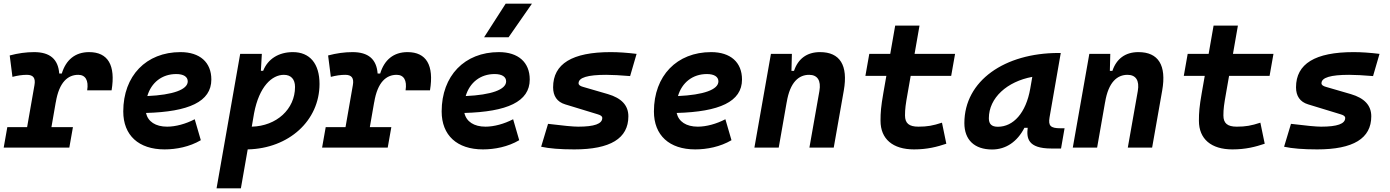

<svg xmlns="http://www.w3.org/2000/svg" viewBox="-35 -815 7672 1060"><path d="M-14.6 0H347.7L367.7 -113.3H249L272.9 -251V-249.5C291.5 -363.8 341.3 -401.9 397 -401.9C436.5 -401.9 455.1 -371.6 446.3 -316.4H581.1C604 -455.1 561 -527.3 457 -527.3C379.9 -527.3 329.1 -484.4 306.2 -409.2H292C286.1 -487.8 241.2 -527.3 153.3 -527.3C108.9 -527.3 64.5 -521 18.6 -508.8L33.7 -390.6C61.5 -397.9 87.9 -401.9 113.3 -401.9C149.4 -401.9 162.1 -383.3 155.3 -345.2L114.7 -113.3H5.4Z M887.7 -115.7C823.7 -115.7 781.7 -143.6 771 -191.4C1006.8 -197.8 1131.8 -253.4 1131.8 -376C1131.8 -471.2 1068.4 -527.3 961.4 -527.3C772 -527.3 645.5 -396.5 645.5 -199.7C645.5 -67.9 730.5 9.8 873.5 9.8C938 9.8 1011.7 -4.4 1073.7 -41L1040 -156.7C990.7 -130.9 934.6 -115.7 887.7 -115.7ZM778.3 -284.7C800.3 -359.4 859.4 -406.2 938 -406.2C978.5 -406.2 1001.5 -391.1 1001.5 -365.7C1001.5 -320.3 919.4 -291 778.3 -284.7Z M1294.9 224.6 1332.5 9.8C1559.6 4.9 1729 -148.9 1729 -351.6C1729 -463.9 1675.3 -527.3 1582 -527.3C1504.4 -527.3 1443.8 -490.2 1418 -424.3H1405.3L1410.6 -517.6H1291L1160.6 224.6ZM1355 -115.7 1367.7 -189.9C1396 -338.4 1466.8 -401.9 1532.2 -401.9C1571.3 -401.9 1593.8 -377.9 1593.8 -335C1593.8 -212.4 1491.7 -119.1 1355 -115.7Z M1743.2 0H2105.5L2125.5 -113.3H2006.8L2030.8 -251V-249.5C2049.3 -363.8 2099.1 -401.9 2154.8 -401.9C2194.3 -401.9 2212.9 -371.6 2204.1 -316.4H2338.9C2361.8 -455.1 2318.8 -527.3 2214.8 -527.3C2137.7 -527.3 2086.9 -484.4 2064 -409.2H2049.8C2043.9 -487.8 1999 -527.3 1911.1 -527.3C1866.7 -527.3 1822.3 -521 1776.4 -508.8L1791.5 -390.6C1819.3 -397.9 1845.7 -401.9 1871.1 -401.9C1907.2 -401.9 1919.9 -383.3 1913.1 -345.2L1872.6 -113.3H1763.2Z M2645.5 -115.7C2581.5 -115.7 2539.6 -143.6 2528.8 -191.4C2764.6 -197.8 2889.6 -253.4 2889.6 -376C2889.6 -471.2 2826.2 -527.3 2719.2 -527.3C2529.8 -527.3 2403.3 -396.5 2403.3 -199.7C2403.3 -67.9 2488.3 9.8 2631.3 9.8C2695.8 9.8 2769.5 -4.4 2831.5 -41L2797.9 -156.7C2748.5 -130.9 2692.4 -115.7 2645.5 -115.7ZM2637.7 -609.4H2772.9L2901.9 -794.9H2756.8ZM2536.1 -284.7C2558.1 -359.4 2617.2 -406.2 2695.8 -406.2C2736.3 -406.2 2759.3 -391.1 2759.3 -365.7C2759.3 -320.3 2677.2 -291 2536.1 -284.7Z M3135.3 9.8C3335 9.8 3434.1 -50.8 3434.1 -172.9C3434.1 -233.4 3396 -273.4 3321.3 -295.4L3183.6 -335.4C3168 -339.8 3159.2 -345.7 3159.2 -355.5C3159.2 -386.7 3209.5 -401.9 3311.5 -401.9C3345.7 -401.9 3389.6 -399.4 3443.8 -395L3479.5 -517.6C3427.2 -523.9 3379.9 -527.3 3336.4 -527.3C3124 -527.3 3018.6 -462.9 3018.6 -333C3018.6 -285.6 3040 -252.4 3085.4 -238.8L3264.6 -184.1C3280.8 -179.2 3290 -173.8 3290 -163.6C3290 -131.3 3246.1 -115.7 3157.2 -115.7C3128.9 -115.7 3073.7 -121.1 2990.7 -131.3L2952.6 -4.9C2997.6 4.9 3058.1 9.8 3135.3 9.8Z M3817.4 -115.7C3753.4 -115.7 3711.4 -143.6 3700.7 -191.4C3936.5 -197.8 4061.5 -253.4 4061.5 -376C4061.5 -471.2 3998 -527.3 3891.1 -527.3C3701.7 -527.3 3575.2 -396.5 3575.2 -199.7C3575.2 -67.9 3660.2 9.8 3803.2 9.8C3867.7 9.8 3941.4 -4.4 4003.4 -41L3969.7 -156.7C3920.4 -130.9 3864.3 -115.7 3817.4 -115.7ZM3708 -284.7C3730 -359.4 3789.1 -406.2 3867.7 -406.2C3908.2 -406.2 3931.2 -391.1 3931.2 -365.7C3931.2 -320.3 3849.1 -291 3708 -284.7Z M4129.9 0H4264.2L4308.1 -250.5V-249.5C4326.7 -363.8 4376.5 -401.9 4432.1 -401.9C4477.5 -401.9 4499 -371.1 4488.8 -312.5L4433.6 0H4567.9L4623.5 -315.4C4647.9 -454.6 4602.5 -527.3 4492.2 -527.3C4418.9 -527.3 4370.6 -489.7 4348.6 -423.8H4334.5L4336.9 -517.6H4221.2Z M5011.2 9.8C5084.5 9.8 5138.7 -4.4 5189.5 -21.5L5165.5 -137.7C5114.7 -121.1 5084 -115.7 5035.2 -115.7C4983.9 -115.7 4961.4 -134.3 4961.4 -177.7C4961.4 -213.9 4964.8 -238.3 4976.1 -301.3L4992.7 -396H5216.3L5237.8 -517.6H5014.2L5041.5 -673.8H4907.2L4879.9 -517.6H4764.2L4742.7 -396H4858.4L4841.8 -301.3C4828.6 -226.1 4826.2 -193.4 4826.2 -148.4C4826.2 -47.4 4894 9.8 5011.2 9.8Z M5442.4 10.3C5518.1 10.3 5581.1 -32.2 5620.6 -109.4H5638.7C5632.3 -54.2 5637.2 4.9 5769.5 4.9H5822.8L5842.3 -106.9H5818.8C5765.1 -106.9 5751.5 -120.6 5759.3 -166.5L5821.3 -522.5H5809.1C5512.7 -522.5 5289.1 -370.1 5289.1 -135.3C5289.1 -43 5344.7 10.3 5442.4 10.3ZM5474.1 -115.2C5439.9 -115.2 5424.3 -129.9 5424.3 -162.1C5424.3 -275.4 5525.9 -365.2 5664.1 -390.6L5652.8 -325.7C5629.4 -191.4 5559.6 -115.2 5474.1 -115.2Z M5887.7 0H6022L6065.9 -250.5V-249.5C6084.5 -363.8 6134.3 -401.9 6189.9 -401.9C6235.4 -401.9 6256.8 -371.1 6246.6 -312.5L6191.4 0H6325.7L6381.3 -315.4C6405.8 -454.6 6360.4 -527.3 6250 -527.3C6176.8 -527.3 6128.4 -489.7 6106.4 -423.8H6092.3L6094.7 -517.6H5979Z M6769 9.8C6842.3 9.8 6896.5 -4.4 6947.3 -21.5L6923.3 -137.7C6872.6 -121.1 6841.8 -115.7 6793 -115.7C6741.7 -115.7 6719.2 -134.3 6719.2 -177.7C6719.2 -213.9 6722.7 -238.3 6733.9 -301.3L6750.5 -396H6974.1L6995.6 -517.6H6772L6799.3 -673.8H6665L6637.7 -517.6H6522L6500.5 -396H6616.2L6599.6 -301.3C6586.4 -226.1 6584 -193.4 6584 -148.4C6584 -47.4 6651.9 9.8 6769 9.8Z M7236.8 9.8C7436.5 9.8 7535.6 -50.8 7535.6 -172.9C7535.6 -233.4 7497.6 -273.4 7422.9 -295.4L7285.2 -335.4C7269.5 -339.8 7260.7 -345.7 7260.7 -355.5C7260.7 -386.7 7311 -401.9 7413.1 -401.9C7447.3 -401.9 7491.2 -399.4 7545.4 -395L7581.1 -517.6C7528.8 -523.9 7481.4 -527.3 7438 -527.3C7225.6 -527.3 7120.1 -462.9 7120.1 -333C7120.1 -285.6 7141.6 -252.4 7187 -238.8L7366.2 -184.1C7382.3 -179.2 7391.6 -173.8 7391.6 -163.6C7391.6 -131.3 7347.7 -115.7 7258.8 -115.7C7230.5 -115.7 7175.3 -121.1 7092.3 -131.3L7054.2 -4.9C7099.1 4.9 7159.7 9.8 7236.8 9.8Z"/></svg>

Font: Cascadia Code
Style: Bold Italic
Weight: 700
Italic angle: -10°
Monospace: yes
Designer: Aaron Bell
Foundry: Saja Typeworks
Version: Version 2404.023